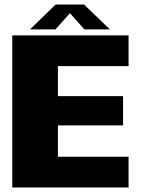

<svg xmlns="http://www.w3.org/2000/svg" viewBox="-20 -832 633 852"><path d="M34.5 0H550.5V-136.5H237V-275.5H526V-405.5H237V-538.5H550.5V-675H34.5ZM113 -701.5H226L290.5 -773.5L354.5 -701.5H467.5L353 -812H227Z"/></svg>

Font: Anybody Thin ExtraBold
Style: Regular
Weight: 800
Version: Version 1.113;gftools[0.9.25]